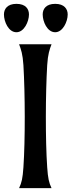

<svg xmlns="http://www.w3.org/2000/svg" viewBox="-20 -977 372 997"><path d="M225.1 -638.7C228.5 -695.8 237.8 -721.2 247.6 -747.1H79.1C88.9 -721.2 98.1 -695.8 101.6 -638.7C110.4 -490.7 111.3 -251 101.6 -108.4C97.7 -51.3 92.8 -29.3 79.1 0H247.6C233.9 -29.3 229 -51.3 225.1 -108.4C215.3 -251 216.3 -490.7 225.1 -638.7ZM65.4 -809.6C105 -809.6 130.4 -864.7 130.4 -901.9C130.4 -930.2 113.3 -957 65.4 -957C18.1 -957 0.5 -930.2 0.5 -901.9C0.5 -864.7 23.9 -809.6 65.4 -809.6ZM266.6 -809.6C306.2 -809.6 331.5 -864.7 331.5 -901.9C331.5 -930.2 314 -957 266.6 -957C218.8 -957 201.7 -930.2 201.7 -901.9C201.7 -864.7 225.1 -809.6 266.6 -809.6Z"/></svg>

Font: Amarante
Style: Regular
Weight: 400
Designer: Karolina Lach
Foundry: Sorkin Type Co.
Version: Version 1.001